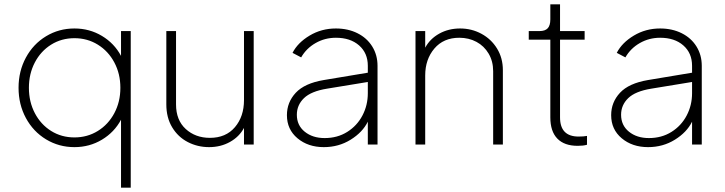

<svg xmlns="http://www.w3.org/2000/svg" viewBox="-20 -670 3361 890"><path d="M541 -115Q510 -57 452.5 -22.5Q395 12 325 12Q253 12 193.5 -24Q134 -60 100 -123Q66 -186 66 -263Q66 -340 100 -403Q134 -466 193.5 -502Q253 -538 325 -538Q395 -538 452.5 -503.5Q510 -469 541 -411V-526H586V200H541ZM325 -33Q385 -33 433.5 -63Q482 -93 510 -145.5Q538 -198 538 -263Q538 -328 510 -380.5Q482 -433 433.5 -463Q385 -493 325 -493Q265 -493 217 -463Q169 -433 141.5 -380.5Q114 -328 114 -263Q114 -198 141.5 -145.5Q169 -93 217 -63Q265 -33 325 -33Z M751 -186V-526H796V-186Q796 -113 841 -72Q886 -31 953 -31Q1027 -31 1069 -80.5Q1111 -130 1111 -206V-526H1156V0H1111V-77Q1089 -36 1046 -12Q1003 12 949 12Q896 12 850.5 -11.5Q805 -35 778 -80Q751 -125 751 -186Z M1310 -136Q1310 -196 1351 -240Q1392 -284 1481 -299L1685 -333V-365Q1685 -424 1644.5 -459.5Q1604 -495 1537 -495Q1486 -495 1443 -470.5Q1400 -446 1376 -404L1336 -425Q1360 -472 1415 -505Q1470 -538 1537 -538Q1593 -538 1637 -516Q1681 -494 1705.5 -454.5Q1730 -415 1730 -365V0H1685V-106Q1661 -57 1605.5 -22.5Q1550 12 1481 12Q1408 12 1359 -29Q1310 -70 1310 -136ZM1485 -30Q1544 -30 1589.5 -58.5Q1635 -87 1660 -134.5Q1685 -182 1685 -238V-290L1496 -259Q1422 -247 1389 -215Q1356 -183 1356 -138Q1356 -89 1392.5 -59.5Q1429 -30 1485 -30Z M1906 -526H1951V-449Q1973 -490 2016 -514Q2059 -538 2113 -538Q2166 -538 2211.5 -513.5Q2257 -489 2284 -445Q2311 -401 2311 -345V0H2266V-340Q2266 -386 2245 -421.5Q2224 -457 2188.5 -476Q2153 -495 2109 -495Q2036 -495 1993.5 -445Q1951 -395 1951 -320V0H1906Z M2531 -126V-486H2431V-526H2481Q2507 -526 2519 -539Q2531 -552 2531 -580V-650H2576V-526H2690V-486H2576V-126Q2576 -37 2662 -37Q2686 -37 2701 -40V1Q2684 6 2658 6Q2596 6 2563.5 -27.5Q2531 -61 2531 -126Z M2813 -136Q2813 -196 2854 -240Q2895 -284 2984 -299L3188 -333V-365Q3188 -424 3147.5 -459.5Q3107 -495 3040 -495Q2989 -495 2946 -470.5Q2903 -446 2879 -404L2839 -425Q2863 -472 2918 -505Q2973 -538 3040 -538Q3096 -538 3140 -516Q3184 -494 3208.5 -454.5Q3233 -415 3233 -365V0H3188V-106Q3164 -57 3108.5 -22.5Q3053 12 2984 12Q2911 12 2862 -29Q2813 -70 2813 -136ZM2988 -30Q3047 -30 3092.5 -58.5Q3138 -87 3163 -134.5Q3188 -182 3188 -238V-290L2999 -259Q2925 -247 2892 -215Q2859 -183 2859 -138Q2859 -89 2895.5 -59.5Q2932 -30 2988 -30Z"/></svg>

Font: Eudoxus Sans ExtraLight
Style: Regular
Weight: 200
Designer: Stijn de Vries
Foundry: tokotype
Version: Version 2.005